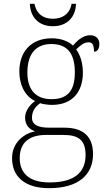

<svg xmlns="http://www.w3.org/2000/svg" viewBox="-20 -743 556 1003"><path d="M256 -606C332 -606 375 -655 377 -723H354C344 -669 305 -645 256 -645C207 -645 171 -669 160 -723H136C138 -655 181 -606 256 -606ZM236 240C390 240 466 170 466 62C466 -28 417 -76 317 -76H238C185 -76 147 -88 147 -128C147 -164 166 -187 190 -204C200 -199 235 -195 251 -195C359 -195 413 -264 413 -364C413 -418 397 -459 378 -485C401 -506 417 -522 444 -522C464 -522 471 -506 471 -473C490 -473 499 -489 499 -513C499 -538 484 -559 450 -559C410 -559 379 -525 361 -505C338 -527 299 -543 251 -543C141 -543 81 -471 81 -370C81 -307 105 -244 163 -215C141 -200 111 -167 111 -129C111 -89 134 -66 164 -57C105 -46 43 2 43 83C43 180 110 240 236 240ZM248 -225C173 -225 123 -268 123 -364C123 -468 173 -513 248 -513C328 -513 371 -468 371 -365C371 -262 327 -225 248 -225ZM239 210C121 210 83 151 83 83C83 -7 144 -38 219 -38H311C386 -38 427 -15 427 67C427 157 369 210 239 210Z"/></svg>

Font: Noto Serif Devanagari ExtraLight
Style: Regular
Weight: 200
Designer: Universal Thirst, Indian Type Foundry and the Monotype Design Team
Foundry: Monotype Imaging Inc.
Version: Version 2.004